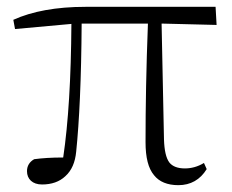

<svg xmlns="http://www.w3.org/2000/svg" viewBox="-20 -528 679 562"><path d="M502 14C538 14 566 -2 585 -33L577 -51C559 -40 540 -35 521 -35C500 -35 485 -41 476 -52C466 -65 461 -88 460 -120L453 -459L614 -455L611 -508H230C145 -508 74 -495 19 -470L24 -443L189 -458C188 -299 180 -168 165 -67C130 -67 102 -65 80 -62C66 -54 59 -42 59 -27C59 -4 75 12 103 12C131 12 154 4 171 -12C190 -29 200 -53 203 -84C212 -171 218 -296 219 -459H413C408 -330 406 -214 406 -112C406 -67 414 -35 431 -15C446 4 470 14 502 14Z"/></svg>

Font: AllPunType ExtraLight
Style: Regular
Weight: 280
Version: 1.0